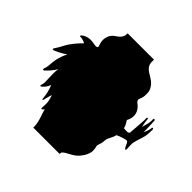

<svg xmlns="http://www.w3.org/2000/svg" viewBox="-234 -1008 1468 1468"><g transform="rotate(-45 500.0 -274.0)"><path d="M623 214C631 214 635 210 635 206C635 203 632 200 626 200C621 200 596 197 560 178C568 179 579 179 589 179C627 179 673 175 684 175C688 175 691 171 691 168C691 164 688 160 684 160H663C644 160 619 152 581 142C600 137 643 130 655 130C659 130 661 127 661 124C661 121 659 118 655 118H626C605 118 496 108 489 108C482 108 475 101 475 86C475 78 475 65 477 51C512 44 531 23 537 23C544 23 557 39 597 39C637 39 667 13 679 -4C691 -21 700 -26 711 -26C722 -26 739 -11 775 -11C811 -11 822 -13 847 -29C872 -45 885 -65 910 -107C935 -149 960 -157 990 -157H1010V-442H1000C967 -442 947 -465 927 -495C907 -525 875 -540 838 -540C810 -540 790 -527 779 -527C776 -527 773 -529 771 -532C769 -536 768 -540 768 -545C768 -560 775 -582 775 -603C775 -655 748 -685 740 -685C733 -685 736 -677 736 -672C736 -667 728 -625 718 -625C700 -645 648 -694 595 -721C542 -748 530 -762 523 -762C519 -762 517 -759 517 -755C517 -746 545 -686 571 -654C519 -678 486 -687 448 -691C410 -695 394 -694 372 -703C370 -704 367 -705 363 -705C359 -705 355 -703 355 -698C355 -695 357 -692 362 -687C378 -671 408 -641 441 -623C423 -626 405 -627 391 -627C374 -627 360 -626 353 -626C339 -626 304 -624 293 -624C282 -624 263 -632 258 -632C255 -632 253 -630 253 -627C253 -616 291 -582 319 -576C300 -569 274 -560 252 -555C230 -550 206 -549 200 -548C194 -547 190 -546 190 -543C190 -540 194 -538 204 -535C214 -532 259 -523 266 -516C257 -516 226 -501 187 -501C177 -501 158 -503 147 -503C136 -503 135 -500 135 -497C135 -494 138 -491 140 -489C142 -487 147 -484 150 -478C128 -477 57 -442 0 -442H-10V-157H0C21 -157 39 -102 66 -65C93 -28 148 6 185 6C222 6 226 -1 236 -1C246 -1 263 8 285 12C307 16 314 10 347 27C366 37 380 44 399 48C414 78 426 124 426 133C426 144 405 151 388 159C371 167 369 173 369 176C369 179 374 180 381 180C388 180 407 178 433 178C459 178 510 199 547 208C571 214 614 214 623 214Z"/></g></svg>

Font: Teranoptia Furiae
Style: Regular
Weight: 400
Designer: Ariel Martín Pérez
Foundry: Tunera Type Foundry
Version: Version 1.001;FEAKit 1.0